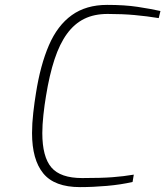

<svg xmlns="http://www.w3.org/2000/svg" viewBox="-20 -759 676 785"><path d="M307 6Q203 6 157 -50Q111 -106 111 -215Q111 -254 116 -298Q121 -342 127 -378Q145 -493 180 -574Q215 -655 273.5 -697Q332 -739 418 -739Q490 -739 542.5 -731Q595 -723 636 -714L629 -685Q580 -693 530 -697.5Q480 -702 420 -702Q365 -702 324.5 -682Q284 -662 254 -621Q224 -580 203 -516.5Q182 -453 168 -366Q162 -331 157.5 -289.5Q153 -248 153 -215Q153 -118 190 -74.5Q227 -31 316 -31Q394 -31 440 -34.5Q486 -38 527 -45L522 -15Q474 -4 417 1Q360 6 307 6Z"/></svg>

Font: Exo Thin ExtraLight
Style: Italic
Weight: 250
Italic angle: -9°
Version: Version 2.000